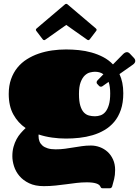

<svg xmlns="http://www.w3.org/2000/svg" viewBox="-20 -777 731 1009"><path d="M327.1 -48.8Q290 -48.8 253.4 -54Q216.8 -59.1 183.1 -70.3Q182.6 -67.9 182.6 -65.7Q182.6 -63.5 182.6 -61Q182.6 -46.4 187.5 -33.9Q192.4 -21.5 202.9 -12.2Q213.4 -2.9 230.5 2.4Q247.6 7.8 272 7.8Q298.8 7.8 321.8 4.6Q344.7 1.5 366.7 -2.2Q388.7 -5.9 410.9 -9Q433.1 -12.2 458 -12.2Q481.9 -12.2 504.9 -3.7Q527.8 4.9 545.7 21.2Q563.5 37.6 574.2 61.5Q585 85.4 585 116.2Q585 143.6 579.8 164.1Q574.7 184.6 569.3 203.1Q568.4 205.6 565.7 209Q563 212.4 555.7 212.4H519.5Q512.7 212.4 510.7 209.2Q508.8 206.1 507.8 204.1Q498.5 181.2 436 181.2Q409.2 181.2 382.8 184.3Q356.4 187.5 329.1 191.2Q301.8 194.8 272.2 198Q242.7 201.2 210 201.2Q164.6 201.2 133.1 186Q101.6 170.9 82 147.7Q62.5 124.5 53.7 96.7Q44.9 68.8 44.9 43.9Q44.9 17.1 51 -5.1Q57.1 -27.3 66.9 -45.4Q76.7 -63.5 89.4 -77.9Q102.1 -92.3 114.7 -104Q74.7 -131.3 50.3 -175.3Q25.9 -219.2 25.9 -283.2Q25.9 -326.7 38.1 -361.1Q50.3 -395.5 71.5 -421.6Q92.8 -447.8 121.6 -465.8Q150.4 -483.9 183.8 -495.4Q217.3 -506.8 253.9 -512Q290.5 -517.1 327.1 -517.1Q359.9 -517.1 394 -513.7Q428.2 -510.3 460.7 -501.2Q493.2 -492.2 522.2 -477.1Q551.3 -461.9 573.7 -438.5L627 -492.7Q632.3 -498 637.5 -500.5Q642.6 -502.9 647 -502.9Q654.8 -502.9 661.1 -496.6L685.1 -471.2Q690.9 -464.4 690.9 -457Q690.9 -446.3 678.7 -437.5L607.9 -387.7Q617.7 -366.7 622.8 -341.8Q627.9 -316.9 627.9 -287.1Q627.9 -237.3 615.2 -200.2Q602.5 -163.1 580.3 -136.7Q558.1 -110.4 528.8 -93.3Q499.5 -76.2 466.1 -66.4Q432.6 -56.6 397 -52.7Q361.3 -48.8 327.1 -48.8ZM490.2 -336.9Q487.8 -339.4 487.8 -344.2Q487.8 -350.1 492.2 -354.5L523.4 -386.7Q513.7 -394 502.2 -397Q490.7 -399.9 479 -399.9Q467.3 -399.9 452.9 -396.2Q438.5 -392.6 425.5 -380.4Q412.6 -368.2 403.8 -345Q395 -321.8 395 -283.2Q395 -244.6 402.1 -221.4Q409.2 -198.2 420.9 -186Q432.6 -173.8 447.8 -169.9Q462.9 -166 479 -166Q494.1 -166 508.8 -171.1Q523.4 -176.3 534.4 -189.7Q545.4 -203.1 552.2 -226.3Q559.1 -249.5 559.1 -286.1Q559.1 -322.8 550.8 -346.7L518.1 -323.7Q514.2 -321.3 510.3 -321.3Q503.9 -321.3 500 -326.2ZM328.1 -646 218.8 -568.8Q216.8 -567.9 215.3 -566.9Q213.9 -565.9 212.4 -565.9Q207.5 -565.9 204.1 -570.8L171.4 -613.8Q168.5 -617.2 168.5 -620.6Q168.5 -624 172.9 -627.9L321.3 -753.9Q322.8 -754.9 324.2 -755.9Q325.7 -756.8 328.1 -756.8Q330.6 -756.8 332 -755.9Q333.5 -754.9 335 -753.9L483.4 -627.9Q487.8 -624 487.8 -620.6Q487.8 -617.2 484.9 -613.8L452.1 -570.8Q448.2 -565.9 443.8 -565.9Q442.4 -565.9 440.9 -566.9Q439.5 -567.9 437.5 -568.8Z"/></svg>

Font: Fascinate Cyrillic
Style: Regular
Weight: 900
Designer: Denis Ignatov
Foundry: Astigmatic (AOETI)
Version: Version 1.00 November 30, 2018, initial release